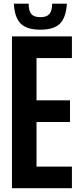

<svg xmlns="http://www.w3.org/2000/svg" viewBox="-20 -992 422 1012"><path d="M43 0V-800H359V-686H172.5V-463H349V-349H172.5V-114H359V0ZM193 -835.5Q122 -835.5 89.5 -867.2Q57 -899 53 -972.5H131Q131 -934.5 145.2 -918Q159.5 -901.5 193 -901.5Q226 -901.5 240.2 -918Q254.5 -934.5 255 -972.5H332.5Q328 -899 295.8 -867.2Q263.5 -835.5 193 -835.5Z"/></svg>

Font: Big Shoulders Display Thin ExtraBold
Style: Regular
Weight: 800
Version: Version 2.002